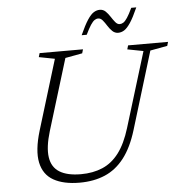

<svg xmlns="http://www.w3.org/2000/svg" viewBox="-59 -937 960 1003"><g transform="rotate(-5 421.0 -435.0)"><path d="M186 -271.5Q161 -189 168.8 -136.2Q176.5 -83.5 217 -58.5Q257.5 -33.5 329 -33.5Q392.5 -33.5 442.2 -54.8Q492 -76 528.5 -124.2Q565 -172.5 589.5 -253L710 -646L626.5 -662L632.5 -682.5H842L836 -662L746 -645.5L622.5 -240Q595 -149.5 552.2 -94.5Q509.5 -39.5 451.2 -14.8Q393 10 318.5 10Q234.5 10 182 -19.5Q129.5 -49 116 -113Q102.5 -177 133.5 -279.5L245.5 -646L162.5 -662L168.5 -682.5H396L390 -662L300.5 -645.5ZM692.5 -876.5Q669.5 -824.5 651.8 -798Q634 -771.5 618.8 -762Q603.5 -752.5 587 -752.5Q569.5 -752.5 556.5 -765Q543.5 -777.5 533.2 -794Q523 -810.5 512.5 -823.2Q502 -836 489 -836Q479 -836 469.8 -829.8Q460.5 -823.5 449.2 -806.5Q438 -789.5 422 -756.5H395.5Q419 -808.5 436.5 -835Q454 -861.5 469.5 -871Q485 -880.5 501 -880.5Q519 -880.5 531.8 -868Q544.5 -855.5 555 -839Q565.5 -822.5 576 -809.8Q586.5 -797 599 -797Q609 -797 618.5 -803.2Q628 -809.5 639.2 -826.5Q650.5 -843.5 666 -876.5Z"/></g></svg>

Font: Newsreader Light
Style: Italic
Weight: 300
Italic angle: -17°
Designer: Hugues Gentile
Foundry: Production Type
Version: Version 1.003